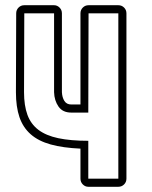

<svg xmlns="http://www.w3.org/2000/svg" viewBox="-20 -715 580 735"><path d="M42 -664Q42 -677 51 -686Q60 -695 73 -695H187Q199 -695 208 -686Q217 -677 217 -664V-362Q218 -342 226.5 -328.5Q235 -315 253 -315H288V-664Q288 -677 297 -686Q306 -695 319 -695H433Q446 -695 455 -686Q464 -677 464 -664V-31Q464 -18 455 -9Q446 0 433 0H318Q306 0 297 -9Q288 -18 288 -31V-146Q221 -149 174 -162Q127 -175 97.5 -201Q68 -227 54.5 -266.5Q41 -306 41 -362ZM72 -362Q72 -311 85 -275.5Q98 -240 127 -218Q156 -196 203 -186Q250 -176 318 -176V-31H433V-664H319L318 -284H253Q220 -284 204 -307Q188 -330 187 -362V-664H73Z"/></svg>

Font: Lichte PostBus
Style: Regular
Weight: 400
Designer: Peter Wiegel
Version: Version 1.001